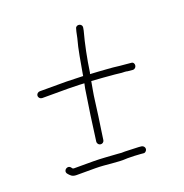

<svg xmlns="http://www.w3.org/2000/svg" viewBox="-103 -636 688 719"><g transform="rotate(-20 241.5 -276.5)"><path d="M286 -39C278 -38.3 268.7 -38.7 258 -40C225.3 -41.9 194.3 -45 161 -45H86C79.9 -45 79.5 -47.9 77 -51C66.4 -65.6 44.6 -50.7 54 -36C62.2 -26.2 68.2 -18 86 -18H161C204.4 -18 244.8 -9 287 -12C302.5 -12 323.9 -11.3 338 -10L349 -9C352.3 -8.3 355.5 -9.3 358.5 -12C368.1 -20.5 362.7 -34.1 351 -36L340 -37C324.1 -37 302.7 -39 286 -39ZM169 -360H64C56.3 -360 50 -354 50 -346.5C50 -339 56.3 -333 64 -333H169C182.3 -333 196.3 -332.7 211 -332C217.7 -332 224.3 -331.7 231 -331C229.7 -325 228.3 -318.7 227 -312C216.5 -246.3 206.2 -175.4 198 -110C198 -91.9 222.2 -90.1 225 -107L229.5 -138.5C235.6 -181.1 241 -214 246 -257C249 -282.8 253.9 -305.3 258 -330C290.8 -328.3 318.7 -325.3 349 -323L376 -320C380.7 -320 395.1 -319.5 398 -318L419 -316C436.4 -316 438.5 -343 421 -343L400 -345C396 -345.7 388.7 -346.3 378 -347L352 -350L326 -352C308.5 -353.5 283.2 -354.8 263 -356C263 -358.7 263.3 -360 264 -360C271.8 -414.4 282.9 -469.1 296 -517L298 -528C301 -545.7 275.1 -549.7 272 -534L269 -523C267.7 -515.7 266 -507.7 264 -499C252.5 -458.9 245.3 -410.1 237 -365C236.3 -362.3 236 -360 236 -358C214.3 -358 190.8 -360 169 -360Z"/></g></svg>

Font: Take Off
Style: Regular, Eh
Weight: 400
Foundry: Cannot Into Space Fonts
Version: Version 0.89